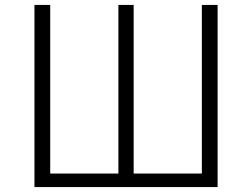

<svg xmlns="http://www.w3.org/2000/svg" viewBox="-20 -760 1024 780"><path d="M864 -740H800V-55H523V-740H461V-55H184V-740H120V0H864Z"/></svg>

Font: Glow Sans SC Normal
Style: Regular
Weight: 400
Designer: Ryoko NISHIZUKA (kana, bopomofo & ideographs); Paul D. Hunt (Latin, Greek & Cyrillic); Sandoll Communications, Soo-young
Version: Version 0.93